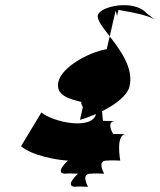

<svg xmlns="http://www.w3.org/2000/svg" viewBox="-20 -656 612 734"><path d="M60.4 -97C102.1 -61 198.2 -44 239.7 -42C239.7 -42 186.6 6 228.2 8C228.2 8 236.6 6 278.2 8C278.2 8 225.1 56 266.6 58C266.6 58 275.1 56 316.6 58C316.6 58 286.6 6 328.2 8C328.2 8 336.6 6 378.2 8C378.2 8 348.2 -44 389.7 -42C389.7 -42 398.2 -44 439.7 -42C439.7 -42 421 -143 461 -143C454 -143 427.2 -144 412.2 -144C407.9 -151 386.6 -193 420.6 -193C411.6 -193 387.8 -194 373.8 -194C372.7 -198 371.4 -214 370.3 -231C421.1 -256 467.2 -291 475.3 -326C491.4 -396 440.1 -464 399.4 -517L388 -468C317.3 -456 216.1 -399 203.4 -344C191 -290 246.2 -278 291.4 -266L290.3 -261L296.8 -246L285.7 -198C304.9 -203 325.7 -211 346.8 -220C332.5 -158 184.4 -188 138.2 -226ZM354.1 -598C349.9 -580 372.4 -552 399.4 -517L422.2 -616L427.4 -595L432.7 -618C460.5 -613 540.8 -601 572.1 -581L539.9 -606C490.4 -660 361.9 -632 354.1 -598ZM420.5 -392C420.5 -392 418.7 -393 416.7 -393C417.7 -393 419.5 -392 420.5 -392ZM424.3 -192C424.3 -192 422.6 -193 420.6 -193C421.6 -193 423.3 -192 424.3 -192ZM459 -342C459 -342 457.2 -343 455.2 -343C456.2 -343 458 -342 459 -342ZM462.8 -142C462.8 -142 462 -143 461 -143C462 -143 461.8 -142 462.8 -142Z"/></svg>

Font: Digital Distortion
Style: Obl
Weight: 400
Version: Version 1